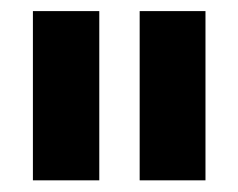

<svg xmlns="http://www.w3.org/2000/svg" viewBox="-20 -710 421 339"><path d="M38.1 -690.4H155.3V-391.6H38.1ZM226.6 -690.4H342.8V-391.6H226.6Z"/></svg>

Font: Altinn-DIN
Style: DIN-Bold
Weight: 700
Designer: Charles Nix
Foundry: Altinn
Version: Version 2.00